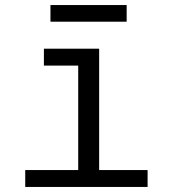

<svg xmlns="http://www.w3.org/2000/svg" viewBox="-20 -741 690 761"><path d="M290 0V-548H373V0ZM80 0V-67H565V0ZM154 -481V-548H332V-481ZM180 -655V-721H482V-655Z"/></svg>

Font: Azeret Mono Thin Light
Style: Regular
Weight: 300
Version: Version 1.002